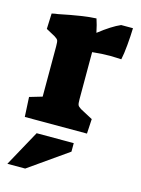

<svg xmlns="http://www.w3.org/2000/svg" viewBox="-116 -597 658 895"><g transform="rotate(15 213.0 -149.0)"><path d="M27 -95 88 -113V-356Q88 -378 85 -384.5Q82 -391 69 -399L25 -423L28 -498Q45 -502 57 -503Q178 -528 236 -530Q245 -504 253 -465Q313 -512 355 -530H412Q411 -492 407 -447.5Q403 -403 397 -376Q361 -378 344 -378Q302 -378 257 -373V-146Q257 -125 260 -118Q263 -111 276 -103L336 -71L332 0H32ZM105 59H284V100L96 232H10Z"/></g></svg>

Font: Suez One
Style: Regular
Weight: 400
Version: Version 1.000